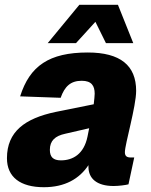

<svg xmlns="http://www.w3.org/2000/svg" viewBox="-20 -769 631 801"><path d="M179 -589H297L378 -678L422 -589H536L472 -749H311ZM349 -73C349 -25 383 7 454 7C476 7 505 3 516 0L540 -112H526C510 -112 501 -117 501 -134C501 -167 548 -325 548 -390C548 -496 482 -550 346 -550C185 -550 104 -494 64 -367L233 -361C250 -409 275 -432 321 -432C362 -432 375 -411 375 -378C375 -368 373 -353 371 -334L212 -302C84 -275 9 -220 9 -109C9 -30 65 12 163 12C251 12 311 -23 349 -80C349 -78 349 -75 349 -73ZM188 -144C188 -182 210 -202 252 -211L352 -234C349 -221 347 -209 345 -199C330 -126 284 -100 234 -100C202 -100 188 -114 188 -144Z"/></svg>

Font: Geist ExtraBold
Style: Italic
Weight: 800
Italic angle: -12°
Designer: Basement.studio, Andrés Briganti, Mateo Zaragoza
Foundry: Basement.studio, Vercel, Andrés Briganti, Guido Ferreyra, Mateo Zaragoza
Version: Version 1.500